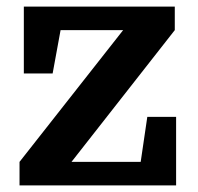

<svg xmlns="http://www.w3.org/2000/svg" viewBox="-20 -560 598 580"><path d="M405 -71 425 -207H512V0H39V-71L352 -469H163L139 -338H52V-540H508V-469L196 -71Z"/></svg>

Font: Domine
Style: Bold
Weight: 700
Designer: Pablo Impallari, Rodrigo Fuenzalida, Brenda Gallo
Foundry: Pablo Impallari, Rodrigo Fuenzalida, Brenda Gallo
Version: Version 2.000